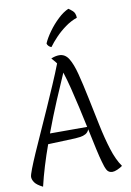

<svg xmlns="http://www.w3.org/2000/svg" viewBox="-118 -1167 869 1270"><g transform="rotate(-10 316.0 -532.0)"><path d="M476 -64Q468 -90 454.5 -151Q441 -212 425 -289Q417 -269 400.5 -260Q384 -251 365 -248.5Q346 -246 330 -245L147 -238Q122 -169 101 -100Q80 -31 65 33Q25 13 11.5 -6.5Q-2 -26 -2 -44Q-2 -56 13.5 -96.5Q29 -137 55 -196.5Q81 -256 113.5 -327.5Q146 -399 179.5 -475Q213 -551 244 -622.5Q275 -694 298 -754Q289 -767 280.5 -776Q272 -785 266 -793Q295 -805 320 -805Q360 -805 383.5 -767Q407 -729 425 -659.5Q443 -590 463 -493Q483 -397 502 -305Q521 -213 545 -136.5Q569 -60 603 -12Q586 0 567 8Q548 16 535 16Q509 16 497.5 -4.5Q486 -25 476 -64ZM171 -306H421Q407 -372 391.5 -441.5Q376 -511 360 -574.5Q344 -638 328 -687Q296 -615 254 -515.5Q212 -416 171 -306ZM252 -896Q267 -931 296.5 -972Q326 -1013 362.5 -1047.5Q399 -1082 434 -1097Q444 -1091 461 -1076Q478 -1061 479 -1029Q438 -1015 400 -987.5Q362 -960 331 -927.5Q300 -895 280 -867Q270 -870 262 -878Q254 -886 252 -896Z"/></g></svg>

Font: Merienda Light
Style: Regular
Weight: 300
Designer: Eduardo Rodriguez Tunni
Foundry: Eduardo Rodriguez Tunni
Version: Version 2.001; ttfautohint (v1.8.4.7-5d5b)